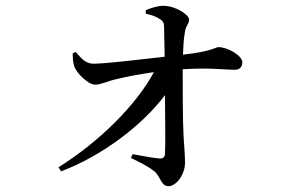

<svg xmlns="http://www.w3.org/2000/svg" viewBox="-20 -594 1040 660"><path d="M307 -303C329 -303 350 -316 385 -323C417 -331 461 -339 509 -346C448 -232 319 -105 181 -19L190 -5C333 -59 472 -166 547 -267C548 -180 549 -90 547 -63C546 -54 540 -49 530 -49C506 -51 469 -58 436 -64L430 -51C461 -36 492 -21 513 -3C533 16 534 46 559 46C586 46 616 6 616 -35C616 -63 613 -89 611 -126C608 -182 608 -290 608 -356C702 -362 755 -354 788 -354C804 -354 813 -365 813 -380C813 -403 762 -432 731 -432C720 -432 713 -418 609 -406C610 -430 611 -458 615 -480C618 -507 630 -510 630 -527C630 -543 584 -574 542 -574C519 -574 496 -565 481 -559V-547C498 -543 513 -539 527 -530C539 -523 544 -517 544 -502L546 -399C464 -390 355 -376 302 -375C277 -375 261 -390 241 -415L230 -411C230 -394 231 -377 236 -364C243 -344 282 -303 307 -303Z"/></svg>

Font: Source Han Serif SC Medium
Style: Regular
Weight: 500
Designer: Ryoko NISHIZUKA 西塚涼子 (kana & ideographs); Frank Grießhammer (Latin, Greek & Cyrillic); Wenlong ZHANG 张文龙 (bopomofo); San
Foundry: Adobe
Version: Version 2.003;hotconv 1.1.1;makeotfexe 2.6.0